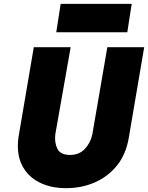

<svg xmlns="http://www.w3.org/2000/svg" viewBox="-20 -946 771 1000"><path d="M273 -778 296 -926H666L643 -778ZM156 -700H348L268 -246Q263 -204 278.5 -172Q294 -140 342 -139Q391 -138 421.5 -170Q452 -202 461 -247L539 -700H731L651 -230Q637 -144 590.5 -85.5Q544 -27 475 3.5Q406 34 323 34Q244 34 184 3.5Q124 -27 94.5 -86Q65 -145 76 -230Z"/></svg>

Font: Jost* Heavy
Style: Italic
Weight: 800
Italic angle: -10°
Version: Version 3.7